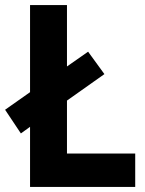

<svg xmlns="http://www.w3.org/2000/svg" viewBox="-20 -734 570 754"><path d="M98 0H511V-131H243V-339L390 -443L326 -531L243 -473V-714H98V-372L0 -303L62 -210L98 -236Z"/></svg>

Font: Noto Sans Mono Condensed ExtraBold
Style: Regular
Weight: 800
Width: 3
Designer: Monotype Design Team
Foundry: Monotype Imaging Inc.
Version: Version 2.014